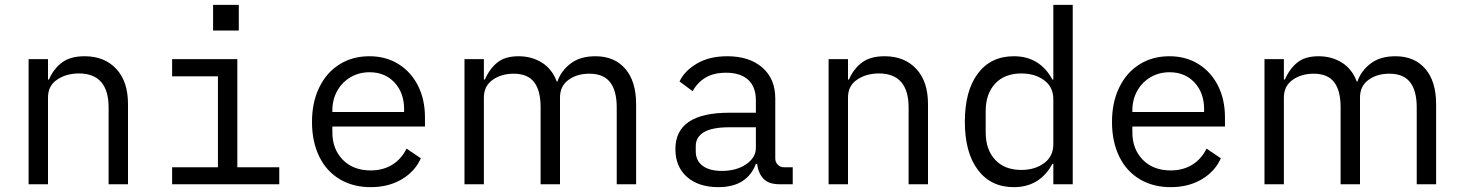

<svg xmlns="http://www.w3.org/2000/svg" viewBox="-20 -760 6040 792"><path d="M98 0V-516H178V-432H182Q201 -476 235.5 -502Q270 -528 329 -528Q411 -528 459.5 -476Q508 -424 508 -331V0H428V-317Q428 -387 397 -422Q366 -457 306 -457Q253 -457 215.5 -431.5Q178 -406 178 -358V0Z M690 -70H879V-445H690V-516H959V-70H1132V0H690ZM965 -740V-634H859V-740Z M1267 -257Q1267 -338 1297 -399.5Q1327 -461 1380.5 -494.5Q1434 -528 1504 -528Q1572 -528 1624 -495.5Q1676 -463 1704.5 -406Q1733 -349 1733 -276V-238H1351V-214Q1351 -145 1394 -101Q1437 -57 1509 -57Q1560 -57 1598 -80.5Q1636 -104 1657 -147L1716 -107Q1692 -53 1637.5 -20.5Q1583 12 1509 12Q1436 12 1381 -21Q1326 -54 1296.5 -115Q1267 -176 1267 -257ZM1351 -305V-298H1647V-309Q1647 -377 1607.5 -419.5Q1568 -462 1504 -462Q1461 -462 1426 -441.5Q1391 -421 1371 -385Q1351 -349 1351 -305Z M1896 -516H1976V-432H1980Q2000 -477 2032 -502.5Q2064 -528 2119 -528Q2173 -528 2215 -502Q2257 -476 2277 -423H2279Q2295 -469 2334.5 -498.5Q2374 -528 2436 -528Q2515 -528 2559.5 -476Q2604 -424 2604 -331V0H2524V-317Q2524 -386 2496.5 -421Q2469 -456 2411 -456Q2360 -456 2325 -430.5Q2290 -405 2290 -358V0H2210V-317Q2210 -387 2183 -421.5Q2156 -456 2099 -456Q2048 -456 2012 -430.5Q1976 -405 1976 -358V0H1896Z M3195 0Q3151 0 3129.5 -22.5Q3108 -45 3103 -84H3098Q3081 -38 3042.5 -13Q3004 12 2943 12Q2862 12 2814 -30Q2766 -72 2766 -145Q2766 -295 2988 -295H3098V-346Q3098 -402 3066 -431Q3034 -460 2975 -460Q2925 -460 2891.5 -440.5Q2858 -421 2837 -384L2783 -424Q2804 -468 2855 -498Q2906 -528 2980 -528Q3071 -528 3124.5 -481.5Q3178 -435 3178 -354V-106Q3178 -91 3188.5 -80.5Q3199 -70 3214 -70H3250V0ZM3098 -150V-235H2988Q2918 -235 2884 -215Q2850 -195 2850 -157V-136Q2850 -97 2878.5 -76Q2907 -55 2957 -55Q3018 -55 3058 -82.5Q3098 -110 3098 -150Z M3398 0V-516H3478V-432H3482Q3501 -476 3535.5 -502Q3570 -528 3629 -528Q3711 -528 3759.5 -476Q3808 -424 3808 -331V0H3728V-317Q3728 -387 3697 -422Q3666 -457 3606 -457Q3553 -457 3515.5 -431.5Q3478 -406 3478 -358V0Z M4325 -84H4321Q4296 -37 4256 -12.5Q4216 12 4162 12Q4067 12 4013.5 -59.5Q3960 -131 3960 -258Q3960 -385 4013.5 -456.5Q4067 -528 4162 -528Q4216 -528 4256 -503.5Q4296 -479 4321 -432H4325V-740H4405V0H4325ZM4325 -165V-351Q4325 -401 4287 -429Q4249 -457 4193 -457Q4124 -457 4085 -415Q4046 -373 4046 -302V-214Q4046 -143 4085 -101Q4124 -59 4193 -59Q4249 -59 4287 -87Q4325 -115 4325 -165Z M4567 -257Q4567 -338 4597 -399.5Q4627 -461 4680.5 -494.5Q4734 -528 4804 -528Q4872 -528 4924 -495.5Q4976 -463 5004.5 -406Q5033 -349 5033 -276V-238H4651V-214Q4651 -145 4694 -101Q4737 -57 4809 -57Q4860 -57 4898 -80.5Q4936 -104 4957 -147L5016 -107Q4992 -53 4937.5 -20.5Q4883 12 4809 12Q4736 12 4681 -21Q4626 -54 4596.5 -115Q4567 -176 4567 -257ZM4651 -305V-298H4947V-309Q4947 -377 4907.5 -419.5Q4868 -462 4804 -462Q4761 -462 4726 -441.5Q4691 -421 4671 -385Q4651 -349 4651 -305Z M5196 -516H5276V-432H5280Q5300 -477 5332 -502.5Q5364 -528 5419 -528Q5473 -528 5515 -502Q5557 -476 5577 -423H5579Q5595 -469 5634.5 -498.5Q5674 -528 5736 -528Q5815 -528 5859.5 -476Q5904 -424 5904 -331V0H5824V-317Q5824 -386 5796.5 -421Q5769 -456 5711 -456Q5660 -456 5625 -430.5Q5590 -405 5590 -358V0H5510V-317Q5510 -387 5483 -421.5Q5456 -456 5399 -456Q5348 -456 5312 -430.5Q5276 -405 5276 -358V0H5196Z"/></svg>

Font: iA Writer Duo V
Style: Regular
Weight: 400
Designer: Mike Abbink, Paul van der Laan, Pieter van Rosmalen, Oliver Reichenstein
Foundry: Information Architects Inc.
Version: Version 2.000